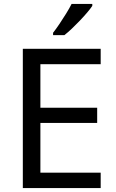

<svg xmlns="http://www.w3.org/2000/svg" viewBox="-20 -964 596 984"><path d="M496 0H97V-714H496V-635H187V-412H478V-334H187V-79H496ZM453 -934Q444 -920 427 -900Q410 -880 389.5 -858.5Q369 -837 348.5 -817.5Q328 -798 310 -784H252V-796Q267 -815 284.5 -841Q302 -867 319 -894.5Q336 -922 347 -944H453Z"/></svg>

Font: Noto Sans Balinese
Style: Regular
Weight: 400
Designer: Aditya Bayu, David Williams
Foundry: David Williams
Version: Version 2.003